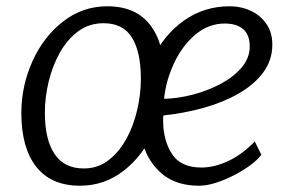

<svg xmlns="http://www.w3.org/2000/svg" viewBox="-20 -584 923 612"><path d="M235 8Q143 8 95.5 -52.5Q48 -113 48 -224Q48 -310.5 84 -390Q119.5 -468 181.8 -516Q244 -564 322 -564Q413 -564 459 -504Q505 -444 505 -333Q505 -245.5 471 -167Q436.5 -88.5 374.8 -40.2Q313 8 235 8ZM247 -47Q291.5 -47 325.2 -72.8Q359 -98.5 382.2 -140.5Q405.5 -182.5 417.2 -233Q429 -283.5 429 -333Q429 -418 400.8 -464Q372.5 -510 310 -510Q264 -510 229 -484Q194 -458 170.5 -415.8Q147 -373.5 135 -323.5Q123 -273.5 123 -225Q123 -139 154 -93Q185 -47 247 -47ZM614 8Q548 8 504 -24Q461.5 -56.5 441.8 -107Q422 -157.5 424 -215Q425.5 -311.5 464 -393Q501.5 -472.5 566 -518.2Q630.5 -564 712 -564Q748.5 -564 779.5 -549.5Q810.5 -535 829.2 -507.8Q848 -480.5 848 -442Q848 -392 819 -353Q790 -314 740.5 -285.8Q691 -257.5 629 -240.2Q567 -223 501 -216Q500.5 -214 500.2 -209.8Q500 -205.5 500 -200Q500 -137 528 -93.5Q556 -50 622 -50Q663.5 -50 708 -71Q752.5 -92 792 -133L813 -91Q802 -75.5 779 -58.2Q756 -41 727 -26Q698 -11 668.5 -1.5Q639 8 614 8ZM503 -269Q546.5 -270 594 -282.2Q641.5 -294.5 683 -316.5Q724.5 -338.5 750.2 -368.8Q776 -399 776 -436Q776 -473 755.2 -491Q734.5 -509 696 -509Q645.5 -509 603 -474Q560.5 -438 534.5 -382Q508.5 -326 503 -269Z"/></svg>

Font: Merriweather Sans Light
Style: Italic
Weight: 300
Italic angle: -7.5°
Designer: Eben Sorkin
Foundry: Eben Sorkin
Version: Version 2.001; ttfautohint (v1.8.3)